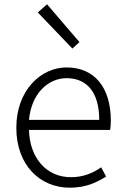

<svg xmlns="http://www.w3.org/2000/svg" viewBox="-20 -861 578 894"><path d="M305 13C381 13 431 -12 474 -39L451 -82C411 -54 367 -36 310 -36C195 -36 118 -127 115 -256H493C495 -270 496 -285 496 -299C496 -455 419 -547 290 -547C170 -547 56 -440 56 -266C56 -91 167 13 305 13ZM115 -303C126 -425 204 -497 290 -497C384 -497 442 -432 442 -303ZM317 -635 350 -665 199 -841 156 -803Z"/></svg>

Font: Noto Sans SC Light
Style: Regular
Weight: 300
Designer: Ryoko NISHIZUKA 西塚涼子 (kana, bopomofo & ideographs); Paul D. Hunt (Latin, Greek & Cyrillic); Sandoll Communications 산돌커뮤니
Foundry: Adobe
Version: Version 2.004;hotconv 1.0.118;makeotfexe 2.5.65603